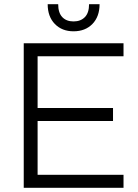

<svg xmlns="http://www.w3.org/2000/svg" viewBox="-20 -894 657 914"><path d="M93 -688H568V-626H159V-380H518V-318H159V-62H568V0H93ZM330 -745Q275 -745 241 -780Q207 -815 207 -874H257Q257 -833 276.5 -812.5Q296 -792 330 -792Q364 -792 384 -812.5Q404 -833 404 -874H454Q454 -815 420 -780Q386 -745 330 -745Z"/></svg>

Font: Roundo
Style: Regular
Weight: 400
Designer: Namrata Goyal (Gurmukhi), Shiva Nallaperumal (Latin)
Foundry: Indian Type Foundry
Version: Version 1.000;PS 1.0;hotconv 1.0.88;makeotf.lib2.5.647800